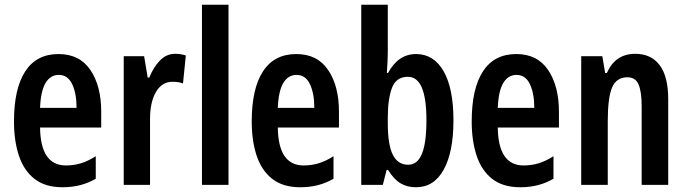

<svg xmlns="http://www.w3.org/2000/svg" viewBox="-20 -780 2897 810"><path d="M227 -552Q316 -552 361.5 -484.5Q407 -417 407 -309V-242H149Q151 -82 258 -82Q291 -82 321 -91Q351 -100 384 -121V-26Q323 10 244 10Q171 10 126 -25Q81 -60 60 -122.5Q39 -185 39 -268Q39 -406 86.5 -479Q134 -552 227 -552ZM228 -464Q193 -464 172.5 -430.5Q152 -397 149 -325H303Q303 -386 284.5 -425Q266 -464 228 -464Z M719 -553Q729 -553 740 -551.5Q751 -550 764 -546L752 -428Q734 -435 708 -435Q663 -435 638 -392Q613 -349 613 -279V0H502V-543H588L603 -453H610Q626 -494 653.5 -523.5Q681 -553 719 -553Z M944 0H832V-760H944Z M1230 -552Q1319 -552 1364.5 -484.5Q1410 -417 1410 -309V-242H1152Q1154 -82 1261 -82Q1294 -82 1324 -91Q1354 -100 1387 -121V-26Q1326 10 1247 10Q1174 10 1129 -25Q1084 -60 1063 -122.5Q1042 -185 1042 -268Q1042 -406 1089.5 -479Q1137 -552 1230 -552ZM1231 -464Q1196 -464 1175.5 -430.5Q1155 -397 1152 -325H1306Q1306 -386 1287.5 -425Q1269 -464 1231 -464Z M1616 -560Q1616 -544 1615 -522Q1614 -500 1612 -472H1617Q1660 -552 1735 -552Q1810 -552 1851.5 -479.5Q1893 -407 1893 -272Q1893 -139 1852 -64.5Q1811 10 1735 10Q1698 10 1670 -6.5Q1642 -23 1617 -63H1611L1595 0H1504V-760H1616ZM1701 -456Q1651 -456 1633.5 -409Q1616 -362 1616 -284V-260Q1616 -170 1637 -127.5Q1658 -85 1702 -85Q1741 -85 1760 -131Q1779 -177 1779 -274Q1779 -456 1701 -456Z M2158 -552Q2247 -552 2292.5 -484.5Q2338 -417 2338 -309V-242H2080Q2082 -82 2189 -82Q2222 -82 2252 -91Q2282 -100 2315 -121V-26Q2254 10 2175 10Q2102 10 2057 -25Q2012 -60 1991 -122.5Q1970 -185 1970 -268Q1970 -406 2017.5 -479Q2065 -552 2158 -552ZM2159 -464Q2124 -464 2103.5 -430.5Q2083 -397 2080 -325H2234Q2234 -386 2215.5 -425Q2197 -464 2159 -464Z M2660 -553Q2727 -553 2763 -505Q2799 -457 2799 -362V0H2687V-333Q2687 -393 2674 -423.5Q2661 -454 2627 -454Q2581 -454 2562.5 -411.5Q2544 -369 2544 -269V0H2432V-543H2521L2533 -472H2540Q2576 -553 2660 -553Z"/></svg>

Font: Noto Sans Lao ExtraCondensed SemiBold
Style: Regular
Weight: 600
Width: 2
Designer: Monotype Design Team
Foundry: Monotype Imaging Inc.
Version: Version 2.003; ttfautohint (v1.8.4.7-5d5b)